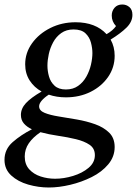

<svg xmlns="http://www.w3.org/2000/svg" viewBox="-49 -579 609 854"><path d="M168 255Q122 255 76.5 242Q31 229 1 201.5Q-29 174 -29 132Q-29 85 7.5 53Q44 21 93 -4Q71 -14 57.5 -29.5Q44 -45 44 -68Q44 -96 66 -120Q88 -144 136 -172Q103 -190 83 -221Q63 -252 63 -293Q63 -344 93.5 -386.5Q124 -429 175 -454.5Q226 -480 287 -480Q376 -480 425 -427Q453 -443 467 -463Q448 -483 448 -510Q448 -530 460.5 -544.5Q473 -559 495 -559Q513 -559 526.5 -547.5Q540 -536 540 -513Q540 -482 513.5 -456Q487 -430 443 -403Q461 -371 461 -331Q461 -279 432 -237Q403 -195 354 -170.5Q305 -146 244 -146Q203 -146 168 -158Q148 -145 136.5 -131.5Q125 -118 125 -106Q125 -87 149.5 -77Q174 -67 212 -61Q250 -55 293 -47.5Q336 -40 374 -26.5Q412 -13 436.5 11Q461 35 461 75Q461 118 432.5 152Q404 186 359 208.5Q314 231 263.5 243Q213 255 168 255ZM131 9Q97 32 79 58.5Q61 85 61 117Q61 152 81 174Q101 196 132 206Q163 216 196 216Q235 216 276 203.5Q317 191 345 167.5Q373 144 373 111Q373 81 349.5 65Q326 49 288.5 40Q251 31 209.5 25Q168 19 131 9ZM244 -181Q276 -181 298.5 -197Q321 -213 335 -238Q349 -263 355.5 -291Q362 -319 362 -343Q362 -365 355.5 -389.5Q349 -414 331 -431Q313 -448 278 -448Q246 -448 223.5 -432Q201 -416 187.5 -391Q174 -366 168 -338.5Q162 -311 162 -287Q162 -263 169 -238.5Q176 -214 194 -197.5Q212 -181 244 -181Z"/></svg>

Font: Tiro Gurmukhi
Style: Italic
Weight: 400
Italic angle: -11°
Designer: Gurmukhi: John Hudson & Fiona Ross, assisted by Paul Hanslow. Latin: John Hudson with Paul Hanslow, assisted by Kaja Soj
Foundry: Tiro Typeworks Ltd.
Version: Version 1.52